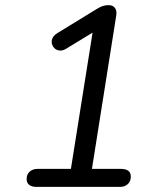

<svg xmlns="http://www.w3.org/2000/svg" viewBox="-20 -732 640 752"><path d="M449.5 0H122.8Q104.8 0 94.5 -7.8Q84.3 -15.6 84.3 -31.1Q84.3 -49.1 96.2 -59.8Q108.2 -70.5 127.1 -70.5H257.7L347.9 -637.8L391.4 -633.9L238.7 -540.9Q224.5 -532.6 212.9 -534.1Q201.2 -535.5 193.4 -543Q185.6 -550.6 183.2 -561.3Q180.7 -572 185.9 -582.9Q191 -593.9 204.6 -602.2L359 -696.9Q372.5 -705.2 383.2 -708.6Q393.8 -711.9 405 -711.9Q421.9 -711.9 430.2 -701Q438.5 -690.1 435.1 -670.1L340.1 -70.5H453.8Q472.3 -70.5 482.3 -63.2Q492.3 -55.9 492.3 -40.4Q492.3 -22.3 480.8 -11.2Q469.4 0 449.5 0Z"/></svg>

Font: Nunito Variable Extra Light
Style: Italic
Weight: 200
Italic angle: -9°
Designer: Vernon Adams
Foundry: Vernon Adams
Version: Version 3.602